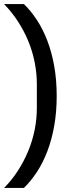

<svg xmlns="http://www.w3.org/2000/svg" viewBox="-28 -780 351 938"><path d="M249 -311Q249 -233 237 -165.5Q225 -98 203.5 -41.5Q182 15 152.5 60Q123 105 89 138H-8Q29 101 58.5 55.5Q88 10 109 -40Q130 -90 141 -144Q152 -198 152 -254V-368Q152 -423 141 -477.5Q130 -532 109 -582Q88 -632 58.5 -677Q29 -722 -8 -760H89Q123 -727 152.5 -682Q182 -637 203.5 -580.5Q225 -524 237 -456.5Q249 -389 249 -311Z"/></svg>

Font: IBM Plex Sans Condensed Medium
Style: Regular
Weight: 500
Width: 3
Designer: Mike Abbink, Paul van der Laan, Pieter van Rosmalen
Foundry: Bold Monday
Version: Version 1.3